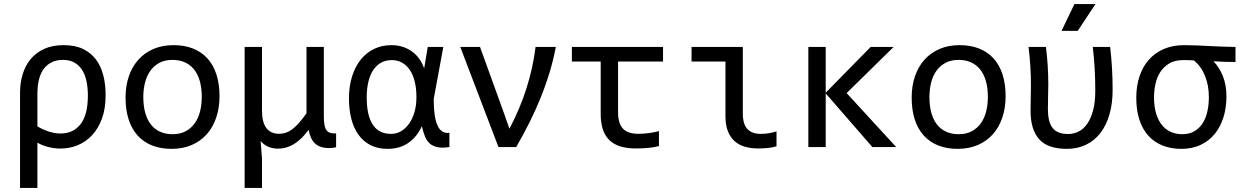

<svg xmlns="http://www.w3.org/2000/svg" viewBox="-20 -720 6088 940"><path d="M497.1 -253.9Q497.1 -188.5 479.2 -139.6Q461.4 -90.8 430.9 -58.1Q400.4 -25.4 360.4 -9Q320.3 7.3 275.9 7.3Q243.7 7.3 213.6 -1Q183.6 -9.3 163.1 -21.5V200.2H78.1V-265.1Q78.1 -313.5 90.8 -356Q103.5 -398.4 129.9 -430.4Q156.2 -462.4 196.5 -480.7Q236.8 -499 292 -499Q347.2 -499 386 -480.5Q424.8 -461.9 449.5 -429.2Q474.1 -396.5 485.6 -351.6Q497.1 -306.6 497.1 -253.9ZM410.2 -252Q410.2 -288.6 403.8 -320.6Q397.5 -352.5 382.8 -376.2Q368.2 -399.9 345 -413.3Q321.8 -426.8 288.1 -426.8Q230 -426.8 196.5 -385.7Q163.1 -344.7 163.1 -257.8V-101.6Q187 -86.4 217.5 -76.4Q248 -66.4 276.4 -66.4Q338.9 -66.4 374.5 -112.3Q410.2 -158.2 410.2 -252Z M1054.7 -249Q1054.7 -191.9 1038.6 -144.3Q1022.5 -96.7 992.2 -62.7Q961.9 -28.8 918.5 -10Q875 8.8 819.8 8.8Q767.1 8.8 725.3 -7.6Q683.6 -23.9 654.5 -55.7Q625.5 -87.4 610.1 -134.3Q594.7 -181.2 594.7 -242.2Q594.7 -299.3 610.8 -346.4Q627 -393.6 657.2 -427.5Q687.5 -461.4 731 -480.2Q774.4 -499 829.6 -499Q882.3 -499 924.1 -482.7Q965.8 -466.3 994.9 -434.8Q1023.9 -403.3 1039.3 -356.4Q1054.7 -309.6 1054.7 -249ZM967.8 -245.1Q967.8 -290.5 957.8 -324.5Q947.8 -358.4 929.2 -381.1Q910.6 -403.8 884 -415.3Q857.4 -426.8 824.7 -426.8Q786.6 -426.8 759.5 -411.9Q732.4 -397 715.1 -372.1Q697.8 -347.2 689.7 -314.2Q681.6 -281.2 681.6 -245.1Q681.6 -199.7 691.7 -165.5Q701.7 -131.3 720.2 -108.6Q738.8 -85.9 765.1 -74.5Q791.5 -63 824.7 -63Q862.8 -63 889.9 -77.9Q917 -92.8 934.3 -117.7Q951.7 -142.6 959.7 -175.5Q967.8 -208.5 967.8 -245.1Z M1262.7 -490.2V-178.2Q1262.7 -64.9 1347.7 -64.9Q1362.3 -64.9 1377.9 -69.8Q1393.6 -74.7 1408.9 -85.7Q1424.3 -96.7 1441.7 -116Q1459 -135.3 1480.5 -165V-490.2H1565.4V-153.8Q1565.4 -128.9 1567.9 -112.3Q1570.3 -95.7 1576.4 -85.7Q1582.5 -75.7 1592.3 -71.3Q1602.1 -66.9 1616.7 -66.9H1625.5V1Q1618.7 2.4 1610.1 3.7Q1601.6 4.9 1591.8 4.9Q1567.4 4.9 1550 -1.2Q1532.7 -7.3 1521 -18.8Q1509.3 -30.3 1502.2 -46.9Q1495.1 -63.5 1490.7 -84Q1469.7 -56.2 1450.2 -38.3Q1430.7 -20.5 1411.4 -10.3Q1392.1 0 1374.8 3.9Q1357.4 7.8 1341.3 7.8Q1315.9 7.8 1294.2 -1.2Q1272.5 -10.3 1255.9 -29.3L1262.7 55.2V200.2H1177.7V-490.2Z M1688.5 -237.8Q1688.5 -298.3 1703.9 -346.7Q1719.2 -395 1746.8 -429Q1774.4 -462.9 1812.5 -481Q1850.6 -499 1896.5 -499Q1924.3 -499 1949.2 -491.5Q1974.1 -483.9 1995.1 -469.2Q2016.1 -454.6 2031.7 -433.3Q2047.4 -412.1 2056.6 -384.8L2074.2 -490.2H2150.4L2103.5 -235.8V-230Q2103.5 -145.5 2122.3 -105Q2141.1 -64.5 2180.2 -69.8V0Q2144.5 5.4 2121.6 0.5Q2098.6 -4.4 2083.7 -17.8Q2068.8 -31.2 2060.3 -52.7Q2051.8 -74.2 2045.4 -102.1Q2021 -49.3 1979 -20.3Q1937 8.8 1877.4 8.8Q1829.6 8.8 1794.2 -9.3Q1758.8 -27.3 1735.4 -59.8Q1711.9 -92.3 1700.2 -137.7Q1688.5 -183.1 1688.5 -237.8ZM1775.4 -243.2Q1775.4 -153.8 1805.4 -109.1Q1835.4 -64.5 1894.5 -64.5Q1920.9 -64.5 1943.4 -77.6Q1965.8 -90.8 1982.7 -114.5Q1999.5 -138.2 2009 -170.4Q2018.6 -202.6 2018.6 -240.2V-249Q2018.6 -287.1 2010.7 -319.6Q2002.9 -352.1 1987.5 -375.7Q1972.2 -399.4 1949.7 -412.6Q1927.2 -425.8 1898.4 -425.8Q1868.7 -425.8 1845.7 -413.1Q1822.8 -400.4 1807.1 -376.7Q1791.5 -353 1783.4 -319.3Q1775.4 -285.6 1775.4 -243.2Z M2233.4 -490.2H2330.1L2447.3 -166L2474.1 -89.8Q2526.4 -189 2557.9 -288.8Q2589.4 -388.7 2602.1 -490.2H2701.2Q2689.9 -429.2 2671.1 -366.9Q2652.3 -304.7 2627.4 -242.9Q2602.5 -181.2 2572 -120.1Q2541.5 -59.1 2507.3 0H2420.4Z M3206.1 -4.9Q3185.1 1 3155.5 3.9Q3126 6.8 3094.2 6.8Q3048.3 6.8 3015.6 -3.7Q2982.9 -14.2 2961.9 -35.4Q2940.9 -56.6 2930.9 -88.4Q2920.9 -120.1 2920.9 -163.1V-418.9H2779.8V-490.2H3226.1V-418.9H3005.9V-169.9Q3005.9 -117.2 3029.1 -91.1Q3052.2 -64.9 3106.9 -64.9Q3130.4 -64.9 3156.7 -68.4Q3183.1 -71.8 3206.1 -78.1Z M3781.7 -3.9Q3763.7 2 3740.5 4.4Q3717.3 6.8 3691.9 6.8Q3656.7 6.8 3627.4 -1.5Q3598.1 -9.8 3576.9 -28.6Q3555.7 -47.4 3543.7 -77.4Q3531.7 -107.4 3531.7 -150.9V-418.9H3365.7V-490.2H3616.7V-164.6Q3616.7 -112.8 3638.9 -88.6Q3661.1 -64.5 3704.6 -64.5Q3725.1 -64.5 3745.1 -67.9Q3765.1 -71.3 3781.7 -76.7Z M4367.7 0H4251L4022.5 -262.7V0H3937.5V-490.2H4022.5V-266.1L4242.7 -490.2H4355L4125 -264.2Z M4903.3 -249Q4903.3 -191.9 4887.2 -144.3Q4871.1 -96.7 4840.8 -62.7Q4810.5 -28.8 4767.1 -10Q4723.6 8.8 4668.5 8.8Q4615.7 8.8 4574 -7.6Q4532.2 -23.9 4503.2 -55.7Q4474.1 -87.4 4458.7 -134.3Q4443.4 -181.2 4443.4 -242.2Q4443.4 -299.3 4459.5 -346.4Q4475.6 -393.6 4505.9 -427.5Q4536.1 -461.4 4579.6 -480.2Q4623 -499 4678.2 -499Q4731 -499 4772.7 -482.7Q4814.5 -466.3 4843.5 -434.8Q4872.6 -403.3 4887.9 -356.4Q4903.3 -309.6 4903.3 -249ZM4816.4 -245.1Q4816.4 -290.5 4806.4 -324.5Q4796.4 -358.4 4777.8 -381.1Q4759.3 -403.8 4732.7 -415.3Q4706.1 -426.8 4673.3 -426.8Q4635.3 -426.8 4608.2 -411.9Q4581.1 -397 4563.7 -372.1Q4546.4 -347.2 4538.3 -314.2Q4530.3 -281.2 4530.3 -245.1Q4530.3 -199.7 4540.3 -165.5Q4550.3 -131.3 4568.8 -108.6Q4587.4 -85.9 4613.8 -74.5Q4640.1 -63 4673.3 -63Q4711.4 -63 4738.5 -77.9Q4765.6 -92.8 4783 -117.7Q4800.3 -142.6 4808.3 -175.5Q4816.4 -208.5 4816.4 -245.1Z M5415 -490.2Q5421.4 -437 5424.3 -384.5Q5427.2 -332 5427.2 -278.8Q5427.2 -213.4 5411.9 -160.2Q5396.5 -106.9 5367.7 -69.3Q5338.9 -31.7 5297.1 -11.5Q5255.4 8.8 5202.6 8.8Q5109.9 8.8 5067.6 -38.3Q5025.4 -85.4 5025.4 -178.2Q5025.4 -212.4 5026.4 -242.4Q5027.3 -272.5 5027.3 -297.9Q5027.3 -397.5 5015.6 -490.2H5100.6Q5112.3 -400.4 5112.3 -304.2Q5112.3 -283.7 5111.3 -252Q5110.4 -220.2 5110.4 -184.6Q5110.4 -156.2 5115.7 -132.8Q5121.1 -109.4 5133.1 -94Q5145 -78.6 5163.8 -71.3Q5182.6 -64 5210 -64Q5237.3 -64 5261.5 -76.4Q5285.6 -88.9 5303.5 -114.7Q5321.3 -140.6 5331.8 -180.4Q5342.3 -220.2 5342.3 -274.9Q5342.3 -329.6 5339.4 -383.1Q5336.4 -436.5 5330.1 -490.2ZM5343.3 -700.2 5256.3 -568.8H5177.2L5240.2 -700.2ZM4948.2 -490.2Z M5920.9 -419.9Q5948.7 -392.1 5966.6 -348.4Q5984.4 -304.7 5984.4 -248Q5984.4 -192.4 5969.7 -145.5Q5955.1 -98.6 5927 -64.2Q5898.9 -29.8 5857.7 -10.5Q5816.4 8.8 5763.2 8.8Q5712.4 8.8 5671.6 -7.6Q5630.9 -23.9 5602.3 -55.4Q5573.7 -86.9 5558.3 -133.5Q5543 -180.2 5543 -241.2Q5543 -298.8 5558.8 -346.4Q5574.7 -394 5605 -428Q5635.3 -461.9 5678.7 -480.5Q5722.2 -499 5777.8 -499Q5806.6 -499 5838.1 -497.6Q5869.6 -496.1 5901.9 -494.6Q5934.1 -493.2 5966.3 -491.7Q5998.5 -490.2 6028.8 -490.2V-416.5Q6003.4 -416.5 5979.5 -417.2Q5955.6 -418 5920.9 -419.9ZM5824.7 -424.3Q5817.9 -424.8 5810.5 -425Q5803.2 -425.3 5795.7 -425.5Q5788.1 -425.8 5783.2 -425.8Q5778.3 -425.8 5772.9 -425.8Q5731.9 -425.8 5704.6 -409.4Q5677.2 -393.1 5660.6 -367.2Q5644 -341.3 5637 -308.8Q5629.9 -276.4 5629.9 -244.1Q5629.9 -199.2 5639.9 -165.3Q5649.9 -131.3 5668 -108.6Q5686 -85.9 5711.4 -74.5Q5736.8 -63 5768.1 -63Q5804.2 -63 5829.1 -78.4Q5854 -93.8 5869.4 -118.9Q5884.8 -144 5891.6 -176.8Q5898.4 -209.5 5898.4 -244.1Q5898.4 -302.2 5879.2 -349.4Q5859.9 -396.5 5824.7 -424.3Z"/></svg>

Font: Code New Roman
Style: Regular
Weight: 400
Monospace: yes
Designer: Sam Radian
Foundry: Code New Roman
Version: Version 2.00 November 29, 2014